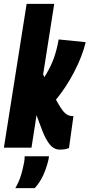

<svg xmlns="http://www.w3.org/2000/svg" viewBox="-40 -760 461 988"><path d="M-20 0 97 -740H239L182 -377L188 -363Q213 -401 231.5 -446Q250 -491 262 -557L401 -543Q383 -469 341.5 -389.5Q300 -310 248 -247Q275 -198 290 -182.5Q305 -167 321 -164Q329 -162 338 -163L315 2Q302 7 291 8.5Q280 10 269 10Q238 10 216.5 -16Q195 -42 176 -92L148 -167L122 0ZM87 44H212Q212 49 210 59Q200 103 183 140.5Q166 178 139 208H39Q59 173 68.5 140.5Q78 108 84 76Q87 59 87 44Z"/></svg>

Font: Georama ExtraCondensed ExtraBold
Style: Italic
Weight: 800
Width: 2
Italic angle: -9°
Designer: Jean-Baptiste Levee
Foundry: Production Type
Version: Version 1.000